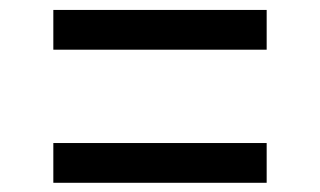

<svg xmlns="http://www.w3.org/2000/svg" viewBox="-20 -526 660 396"><path d="M90 -423.5H530V-505.5H90ZM90 -149H530V-231H90Z"/></svg>

Font: Monaspace Krypton
Style: Regular
Weight: 400
Designer: Riley Cran & the Lettermatic Team
Foundry: Lettermatic
Version: Version 1.200 (Monaspace Krypton)